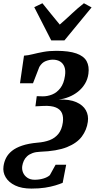

<svg xmlns="http://www.w3.org/2000/svg" viewBox="-59 -868 606 1152"><path d="M129.5 263.5Q71 263.5 32 244.8Q-7 226 -25 195.5Q-43 165 -38 130Q-34.5 103 -22.5 79.5Q-10.5 56 12.8 37.2Q36 18.5 73.5 5.8Q111 -7 165.5 -12Q207 -15 239 -27.2Q271 -39.5 291.5 -65Q312 -90.5 318 -133Q322.5 -166 312.8 -189Q303 -212 276.2 -223.2Q249.5 -234.5 202.5 -232.5L153.5 -230L161.5 -291L197 -290Q225 -289.5 253.5 -300.8Q282 -312 303.2 -339.5Q324.5 -367 331 -414Q335.5 -445 327.8 -466.2Q320 -487.5 302 -498.8Q284 -510 257.5 -510Q237 -510 214.8 -501.2Q192.5 -492.5 177 -466.5L139 -368.5H61L85 -534Q109 -535.5 137.5 -542.8Q166 -550 201 -556.5Q236 -563 279 -563Q355 -563 399.5 -547.2Q444 -531.5 460.8 -500.8Q477.5 -470 471.5 -425.5Q467 -392 450.5 -365Q434 -338 409.2 -318.2Q384.5 -298.5 354.8 -286.5Q325 -274.5 293.5 -270.5Q358 -273 398.5 -255.2Q439 -237.5 456.2 -206.5Q473.5 -175.5 468 -137Q461.5 -88.5 432.2 -49Q403 -9.5 342.8 14.8Q282.5 39 182 42.5Q155 43.5 135.5 50.8Q116 58 103.2 70Q90.5 82 83.8 97Q77 112 74.5 128Q71.5 149 79.5 167.8Q87.5 186.5 105.2 198.5Q123 210.5 149 210.5Q176.5 210.5 201 203.2Q225.5 196 240 183L274.5 120.5H338L317 229Q299 236.5 272.8 244.5Q246.5 252.5 211.2 258Q176 263.5 129.5 263.5ZM146.5 -825 195.5 -848.5Q220.5 -818 246.5 -785.2Q272.5 -752.5 299.5 -720.5Q336.5 -752.5 370.8 -785Q405 -817.5 444.5 -848.5L490.5 -823.5L327.5 -625.5H248.5Z"/></svg>

Font: Merriweather 28pt
Style: Bold Italic
Weight: 700
Italic angle: -7.8°
Version: Version 2.101